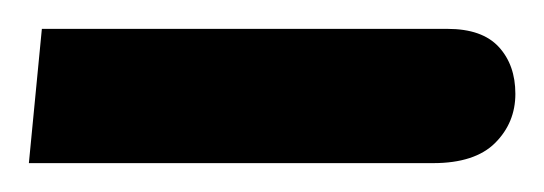

<svg xmlns="http://www.w3.org/2000/svg" viewBox="-20 -108 377 133"><path d="M0 5 9 -88H290Q314 -88 325.5 -75.5Q337 -63 337 -43Q337 -23 323 -9Q309 5 280 5Z"/></svg>

Font: Noto Sans Arabic UI Cn Md
Style: Regular
Weight: 500
Width: 3
Designer: Monotype Design Team, Nadine Chahine and Nizar Qandah
Foundry: Monotype Imaging Inc.
Version: Version 2.010; ttfautohint (v1.8.4.7-5d5b)